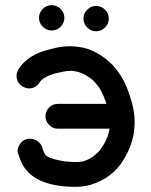

<svg xmlns="http://www.w3.org/2000/svg" viewBox="-20 -713 584 743"><path d="M273 10Q90 10 55 -105Q48 -122 48 -129Q48 -141 57 -155Q70 -176 97 -176Q110 -176 122 -169Q142 -157 147 -131L150 -124Q152 -119 154 -116.5Q156 -114 156.5 -113Q157 -112 158 -111H159Q162 -108 172 -103Q174 -103 175 -102H176Q192 -95 227 -89Q251 -86 275 -86L291 -87Q301 -87 316 -94L319 -95Q324 -97 339 -106L345 -111Q366 -128 370 -137Q383 -154 392 -174Q392 -177 393 -178.5Q394 -180 395 -180L396 -184Q403 -206 404 -215H204Q184 -215 170 -229.5Q156 -244 156 -263Q156 -283 170 -297Q184 -311 204 -311H392Q389 -321 385 -330L381 -341Q373 -358 364 -374Q341 -404 330 -410L326 -413Q313 -422 299 -429Q297 -429 294 -430.5Q291 -432 289 -432.5Q287 -433 285 -434L267 -438L258 -439L237 -438L222 -435Q176 -427 151 -411L149 -410Q143 -404 141 -403Q139 -402 137 -399L134 -395Q119 -371 92 -371Q80 -371 68 -378Q44 -393 44 -420Q44 -432 51 -444Q88 -503 173 -522Q212 -534 250 -534Q285 -534 319 -524Q440 -479 482 -343Q501 -291 501 -239Q501 -164 457.5 -93.5Q414 -23 331 2Q303 10 273 10ZM229 -644Q229 -624 214.5 -609.5Q200 -595 180 -595Q160 -595 145.5 -609.5Q131 -624 131 -644Q131 -664 145.5 -678.5Q160 -693 180 -693Q200 -693 214.5 -678.5Q229 -664 229 -644ZM401 -641Q401 -621 386.5 -606.5Q372 -592 352 -592Q332 -592 317.5 -606.5Q303 -621 303 -641Q303 -661 317.5 -675.5Q332 -690 352 -690Q372 -690 386.5 -675.5Q401 -661 401 -641Z"/></svg>

Font: Bad Comic
Style: Regular
Weight: 400
Designer: GGBotNet
Foundry: f0n7
Version: 0.9